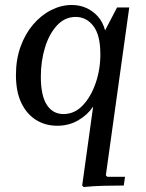

<svg xmlns="http://www.w3.org/2000/svg" viewBox="-20 -495 585 771"><path d="M44 -194Q44 -256 62.5 -307.5Q81 -359 113 -396.5Q145 -434 185.5 -454.5Q226 -475 268 -475Q299 -475 325.5 -463.5Q352 -452 372.5 -429.5Q393 -407 402 -373L450 -465H499L405 209L411 215H482L477 250Q437 250 396.5 251Q356 252 316 256L310 250L354 -67Q331 -33 293.5 -11.5Q256 10 210 10Q162 10 124.5 -13.5Q87 -37 65.5 -82Q44 -127 44 -194ZM144 -187Q144 -111 168 -74Q192 -37 235 -37Q279 -37 312 -71.5Q345 -106 364 -161Q383 -216 383 -277Q383 -354 355 -390.5Q327 -427 284 -427Q240 -427 208.5 -392.5Q177 -358 160.5 -303.5Q144 -249 144 -187Z"/></svg>

Font: Brygada 1918 Medium
Style: Italic
Weight: 500
Italic angle: -8°
Designer: Mateusz Machalski | Borys Kosmynka | Przemek Hoffer
Foundry: NIEPODLEGLA 2018
Version: Version 3.006